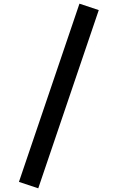

<svg xmlns="http://www.w3.org/2000/svg" viewBox="-20 -822 640 1044"><path d="M412 -802 517 -767 188 202 83 167Z"/></svg>

Font: Kode Mono
Style: Bold
Weight: 700
Monospace: yes
Designer: Isa Ozler
Foundry: Kadena LLC
Version: Version 1.206;gftools[0.9.28]